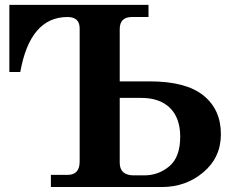

<svg xmlns="http://www.w3.org/2000/svg" viewBox="-20 -752 941 772"><path d="M518.6 -46.9H560.5Q617.2 -46.9 660.9 -83.5Q704.6 -120.1 704.6 -202.6Q704.6 -277.3 663.6 -317.9Q622.6 -358.4 547.4 -358.4H461.4V-97.7Q461.4 -46.9 518.6 -46.9ZM461.4 -424.8H582Q727.5 -424.8 797.9 -368.2Q868.2 -311.5 868.2 -212.4Q868.2 -119.1 797.9 -59.6Q727.5 0 631.3 0H184.6V-48.8H251.5Q300.3 -48.8 300.3 -102.5V-637.7Q300.3 -683.6 251.5 -683.6Q101.1 -683.6 61.5 -462.4H17.6V-732.4H577.1V-683.6H510.3Q461.4 -683.6 461.4 -634.8Z"/></svg>

Font: Munson
Style: Bold
Weight: 700
Designer: Paul James MIller
Foundry: High-Logic / Made with FontCreator
Version: Version 2.10;May 5, 2019;FontCreator 11.5.0.2430 64-bit